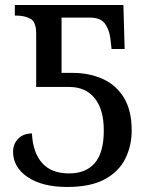

<svg xmlns="http://www.w3.org/2000/svg" viewBox="-20 -734 598 764"><path d="M247 10Q149 10 90.5 -29Q32 -68 32 -131Q32 -161 52.5 -182Q73 -203 107 -203Q111 -127 147.5 -85.5Q184 -44 255 -44Q322 -44 357.5 -85.5Q393 -127 393 -215Q393 -298 357 -343Q321 -388 255 -388H124V-600Q124 -647 101 -659.5Q78 -672 44 -672H39V-714H471L476 -539H424L419 -582Q415 -615 398 -639.5Q381 -664 336 -664H225V-444H268Q336 -444 389.5 -419.5Q443 -395 473.5 -344.5Q504 -294 504 -215Q504 -154 478.5 -102.5Q453 -51 396.5 -20.5Q340 10 247 10Z"/></svg>

Font: NotoSerif-Regular
Style: Regular
Weight: 400
Designer: Monotype Design Team
Foundry: Monotype Imaging Inc.
Version: Version 2.007; ttfautohint (v1.8) -l 8 -r 50 -G 200 -x 14 -D